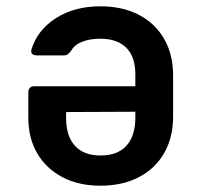

<svg xmlns="http://www.w3.org/2000/svg" viewBox="-20 -580 640 610"><path d="M299 -560Q369 -560 421 -533Q473 -506 501.5 -456.5Q530 -407 530 -340V-210Q530 -143 501.5 -93.5Q473 -44 421 -17Q369 10 299 10Q230 10 178.5 -17Q127 -44 98.5 -92.5Q70 -141 70 -206V-286Q70 -306 90 -306H410V-344Q410 -400 381 -428.5Q352 -457 299 -457Q266 -457 241.5 -447.5Q217 -438 206 -419Q201 -412 196 -408Q191 -404 183 -404H99Q75 -404 80 -423Q99 -485 158 -522.5Q217 -560 299 -560ZM410 -206V-225L190 -224V-205Q190 -148 218 -117Q246 -86 299 -86Q354 -86 382 -117.5Q410 -149 410 -206Z"/></svg>

Font: Pitagon Sans Mono
Style: Bold
Weight: 700
Monospace: yes
Designer: Travis Tran
Foundry: Pitagon
Version: Version 1.001; ttfautohint (v1.8.4.7-5d5b);gftools[0.9.26]